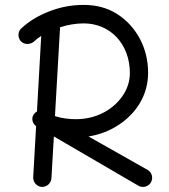

<svg xmlns="http://www.w3.org/2000/svg" viewBox="-20 -714 680 771"><path d="M114.3 -252.9C105 -237.3 110.8 -217.3 125 -207.5L113.3 -2C112.8 18.1 127.9 35.2 147.9 36.6C168 37.1 185.1 22 186.5 2L196.3 -166L535.6 31.7C552.7 42 576.2 35.6 585.9 18.6C596.2 1 590.3 -22 572.8 -31.7L335.4 -166C378.9 -172.9 418.9 -188 455.6 -211.9C527.8 -258.8 574.7 -333 574.7 -420.9C574.7 -470.2 564 -516.1 542 -557.6C520 -599.1 489.7 -632.3 451.2 -657.2C412.6 -682.1 367.2 -694.3 315.9 -694.3C269 -694.3 223.6 -686 179.2 -668.9C134.8 -651.9 97.2 -629.4 67.4 -601.6C51.3 -589.4 50.3 -564.9 62.5 -549.8C75.7 -534.7 98.1 -533.7 114.3 -545.4C123 -553.7 133.3 -562 145.5 -569.8L128.4 -266.1C122.1 -262.7 117.7 -258.3 114.3 -252.9ZM315.9 -620.1C424.8 -620.1 501.5 -535.2 501.5 -420.9C501.5 -388.2 491.7 -357.4 472.7 -329.6C434.1 -272.9 365.7 -235.4 285.6 -235.4C258.8 -235.4 229.5 -238.3 200.7 -247.6L221.2 -604.5C252 -614.3 284.7 -620.1 315.9 -620.1Z"/></svg>

Font: Mikhak
Style: Regular
Weight: 400
Designer: Amin Abedi
Version: Version 3.2